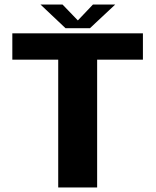

<svg xmlns="http://www.w3.org/2000/svg" viewBox="-20 -821 682 841"><path d="M235 0H405.5V-559.5H606V-675H34V-559.5H235ZM267 -697.5H374L484.5 -801H387L321 -731.5L254 -801H157.5Z"/></svg>

Font: Anybody UltraCondensed Thin
Style: Bold
Weight: 700
Version: Version 1.111